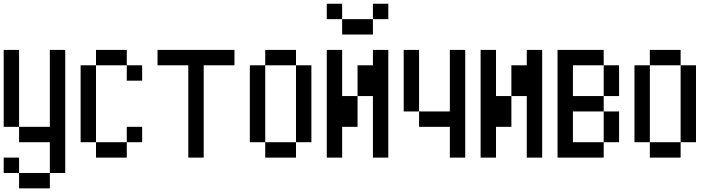

<svg xmlns="http://www.w3.org/2000/svg" viewBox="-20 -937 3873 1040"><path d="M0 0V-83.3H83.3V0ZM0 -250V-666.7H83.3V-250ZM83.3 -166.7V-250H250V-666.7H333.3V0H250V-166.7ZM83.3 0H250V83.3H83.3Z M416.7 -166.7V-583.3H500V-166.7ZM500 -166.7H666.7V-83.3H500ZM500 -583.3V-666.7H666.7V-583.3ZM666.7 -166.7V-250H750V-166.7ZM666.7 -583.3H750V-500H666.7Z M833.3 -583.3V-666.7H1250V-583.3H1083.3V-83.3H1000V-583.3Z M1333.3 -166.7V-583.3H1416.7V-166.7ZM1666.7 -166.7H1583.3V-583.3H1666.7ZM1416.7 -166.7H1583.3V-83.3H1416.7ZM1416.7 -583.3V-666.7H1583.3V-583.3Z M1750 -83.3V-666.7H1833.3V-416.7H1916.7V-250H1833.3V-83.3ZM1750 -833.3V-916.7H1833.3V-833.3ZM1916.7 -416.7V-583.3H2000V-666.7H2083.3V-83.3H2000V-416.7ZM2083.3 -833.3H2000V-916.7H2083.3ZM1833.3 -833.3H2000V-750H1833.3Z M2500 -83.3H2416.7V-250H2250V-333.3H2416.7V-666.7H2500ZM2166.7 -333.3V-666.7H2250V-333.3Z M2583.3 -83.3V-666.7H2666.7V-416.7H2750V-250H2666.7V-83.3ZM2750 -416.7V-583.3H2833.3V-666.7H2916.7V-83.3H2833.3V-416.7Z M3000 -83.3V-666.7H3250V-583.3H3083.3V-416.7H3250V-333.3H3083.3V-166.7H3250V-83.3ZM3250 -166.7V-333.3H3333.3V-166.7ZM3250 -416.7V-583.3H3333.3V-416.7Z M3416.7 -166.7V-583.3H3500V-166.7ZM3750 -166.7H3666.7V-583.3H3750ZM3500 -166.7H3666.7V-83.3H3500ZM3500 -583.3V-666.7H3666.7V-583.3Z"/></svg>

Font: Galmuri11 Condensed
Style: Regular
Weight: 400
Width: 3
Designer: Lee Minseo (quiple)
Version: Version 2.399;hotconv 1.1.1;makeotfexe 2.6.0 DEVELOPMENT